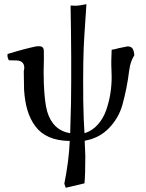

<svg xmlns="http://www.w3.org/2000/svg" viewBox="-20 -659 691 911"><path d="M94.2 -232.9Q92.8 -278.8 92.8 -320.8Q93.3 -324.2 94.2 -329.1Q95.2 -334 95.2 -336.9Q95.2 -350.1 89.4 -358.4Q83.5 -366.7 75.2 -369.1Q67.9 -372.1 59.1 -372.1Q45.9 -373 22 -373Q13.2 -388.7 16.1 -402.8Q98.6 -428.2 151.9 -439Q165 -440.4 173.8 -439Q181.2 -436.5 184.3 -432.1Q187.5 -427.7 188 -418Q189 -385.7 187 -318.8Q188 -299.8 188 -261.2Q191.9 -171.9 203.6 -130.9Q230 -40.5 313 -26.9Q314 -46.4 316.9 -169.9Q319.8 -371.1 314.9 -632.8Q316.9 -632.8 325.9 -632.3Q335 -631.8 341.8 -631.8Q353.5 -631.8 390.1 -639.2L379.9 -484.9Q373 -386.7 375 -182.1Q376.5 -86.4 380.9 -26.9Q417.5 -38.1 444.1 -67.9Q470.7 -97.7 484.1 -137.2Q497.6 -176.8 503.7 -215.3Q509.8 -253.9 509.8 -293.9Q509.8 -299.3 509.3 -311.5Q508.8 -323.7 508.8 -331.1Q506.8 -360.4 509.8 -422.9Q524.9 -424.8 542 -430.2Q559.1 -434.1 585.9 -439Q603.5 -438.5 609.9 -427Q616.2 -415.5 617.2 -396Q604.5 -377.4 597.2 -348.1Q595.7 -336.4 592.8 -323.2Q582.5 -238.8 560.1 -159.2Q542 -97.2 496.3 -50.3Q450.7 -3.4 381.8 8.8Q382.3 18.1 383.3 44.4Q384.3 70.8 384.8 81.1Q384.8 170.9 380.9 210.9L292 231.9L285.2 212.9Q307.1 103.5 311 9.8Q254.4 9.3 213.4 -8.5Q172.4 -26.4 147.7 -59.8Q123 -93.3 110.4 -135.5Q97.7 -177.7 94.2 -232.9Z"/></svg>

Font: Common Serif Medium
Style: Regular
Weight: 500
Designer: Philipp H. Poll, Khaled Hosny
Foundry: Stefan Peev, Context Ltd.
Version: Version 1.026